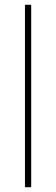

<svg xmlns="http://www.w3.org/2000/svg" viewBox="-20 -873 232 800"><path d="M110 -93H84V-853H110Z"/></svg>

Font: Noto Sans Telugu UI SemiCondensed Thin
Style: Regular
Weight: 100
Width: 4
Designer: Jelle Bosma - Monotype Design Team
Foundry: Monotype Imaging Inc.
Version: Version 2.005; ttfautohint (v1.8.4.7-5d5b)